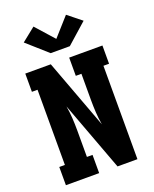

<svg xmlns="http://www.w3.org/2000/svg" viewBox="-177 -1089 954 1188"><g transform="rotate(-20 300.0 -495.5)"><path d="M46 0V-120H83V-615H46V-735H214L384 -278Q377 -318 374.5 -359Q372 -400 372 -441V-615H335V-735H554V-615H517V0H386L216 -457Q223 -417 225.5 -376Q228 -335 228 -294V-120H265V0ZM237 -800 103 -919 193 -991 300 -871 407 -991 497 -919 363 -800Z"/></g></svg>

Font: Iosevka Slab Heavy Extended
Style: Regular
Weight: 900
Width: 7
Monospace: yes
Designer: Belleve Invis
Foundry: Belleve Invis
Version: Version 11.1.0; ttfautohint (v1.8.3)